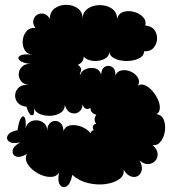

<svg xmlns="http://www.w3.org/2000/svg" viewBox="-20 -748 730 797"><path d="M280 -22Q273 15 257 25Q241 35 229.5 20Q218 5 225 -32Q216 -16 196.5 -14Q177 -12 155.5 -20Q134 -28 116 -43Q98 -58 90.5 -75.5Q83 -93 92 -109Q63 -92 46.5 -98.5Q30 -105 32.5 -123Q35 -141 64 -157Q31 -150 17.5 -160.5Q4 -171 12 -186Q20 -201 53 -208Q58 -245 67 -258Q76 -271 82.5 -260Q89 -249 86 -215Q90 -233 104 -241.5Q118 -250 134.5 -248.5Q151 -247 163.5 -236Q176 -225 176 -204Q176 -225 186 -235.5Q196 -246 209.5 -246Q223 -246 233 -235.5Q243 -225 243 -204Q252 -225 274 -228Q296 -231 319.5 -221.5Q343 -212 356 -195Q359 -207 369 -207Q358 -230 379 -234Q366 -252 380 -272Q357 -276 355 -301Q347 -293 337 -296.5Q327 -300 323 -315Q322 -293 307 -283Q292 -273 274.5 -279.5Q257 -286 249 -312Q249 -291 232 -280Q215 -269 192 -267.5Q169 -266 148.5 -273.5Q128 -281 121 -298Q125 -269 112.5 -269.5Q100 -270 90 -305Q64 -308 52.5 -323Q41 -338 43 -356Q45 -374 59.5 -386Q74 -398 100 -395Q77 -398 66.5 -412.5Q56 -427 58 -444Q60 -461 73.5 -473Q87 -485 110 -482Q73 -486 61.5 -497.5Q50 -509 63.5 -517Q77 -525 114 -521Q91 -524 81.5 -542Q72 -560 74.5 -581.5Q77 -603 90 -618.5Q103 -634 127 -632Q115 -649 118.5 -664Q122 -679 134 -686.5Q146 -694 161 -691Q176 -688 187 -670Q187 -699 207.5 -713.5Q228 -728 255 -728Q282 -728 302.5 -713.5Q323 -699 323 -670Q323 -693 337.5 -706.5Q352 -720 373 -724.5Q394 -729 415.5 -724.5Q437 -720 451.5 -706.5Q466 -693 466 -670Q472 -692 492 -698.5Q512 -705 535 -699Q558 -693 573 -678Q588 -663 583 -642Q609 -640 621 -623.5Q633 -607 632 -586Q631 -565 617.5 -549.5Q604 -534 578 -535Q578 -519 563.5 -509.5Q549 -500 527.5 -496.5Q506 -493 484.5 -496.5Q463 -500 448.5 -509.5Q434 -519 434 -535Q434 -518 421.5 -508.5Q409 -499 390.5 -496Q372 -493 354.5 -497.5Q337 -502 327 -513Q328 -502 321 -492.5Q314 -483 303 -479Q315 -471 316.5 -461Q318 -451 311 -443Q312 -441 313 -438Q319 -455 338 -462Q357 -469 375.5 -464Q394 -459 400 -438Q401 -464 416.5 -471.5Q432 -479 446 -469.5Q460 -460 459 -435Q467 -453 485.5 -456Q504 -459 522.5 -451Q541 -443 551.5 -427Q562 -411 553 -393Q566 -401 582 -394Q598 -387 612 -371Q626 -355 635 -336Q644 -317 643.5 -299.5Q643 -282 630 -274Q652 -271 660 -250Q668 -229 664.5 -204Q661 -179 647.5 -161Q634 -143 613 -146Q632 -130 634 -112Q636 -94 625.5 -81.5Q615 -69 597 -67Q579 -65 559 -82Q572 -59 568.5 -42Q565 -25 552 -17.5Q539 -10 522.5 -16Q506 -22 493 -44Q497 -20 475.5 -4.5Q454 11 419 16Q384 21 346 12Q308 3 280 -22Z"/></svg>

Font: Rubik Bubbles
Style: Regular
Weight: 400
Designer: Hubert and Fischer, NaN
Foundry: Hubert and Fischer, NaN
Version: Version 2.200